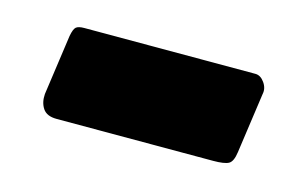

<svg xmlns="http://www.w3.org/2000/svg" viewBox="-36 -404 452 283"><g transform="rotate(15 190.0 -263.0)"><path d="M332 -215Q330 -200 323.5 -196.5Q317 -193 300 -193H61Q46 -193 40 -202Q34 -211 35 -224L48 -316Q50 -327 53.5 -330Q57 -333 66 -333H327Q335 -333 341 -324.5Q347 -316 345 -307Z"/></g></svg>

Font: Libre Franklin Thin Black
Style: Italic
Weight: 900
Italic angle: -8°
Version: Version 2.000